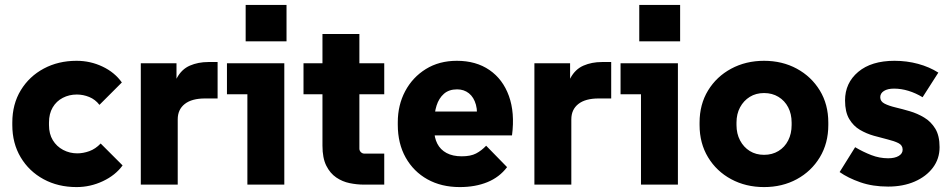

<svg xmlns="http://www.w3.org/2000/svg" viewBox="-20 -750 3867 780"><path d="M291 10Q216 10 157 -22Q98 -54 64 -111Q30 -168 30 -242V-252Q30 -327 64.5 -383.5Q99 -440 158 -471.5Q217 -503 291 -503Q347 -503 396.5 -479.5Q446 -456 475 -415L384 -324Q367 -346 342.5 -356Q318 -366 292 -366Q261 -366 235 -352.5Q209 -339 194 -313.5Q179 -288 179 -252V-242Q179 -206 194.5 -180.5Q210 -155 236.5 -141Q263 -127 294 -127Q318 -127 343 -136Q368 -145 389 -167L478 -78Q449 -38 398 -14Q347 10 291 10Z M552 0V-493H697V-334H679Q679 -397 698.5 -433Q718 -469 751.5 -483.5Q785 -498 826 -498H864V-350H813Q759 -350 730.5 -327.5Q702 -305 702 -265V0Z M985 0V-434L1052 -367H902V-493H1135V0ZM978 -582V-730H1144V-582Z M1458 0Q1430 0 1400.5 -6Q1371 -12 1346 -29Q1321 -46 1305.5 -77Q1290 -108 1290 -158V-612H1440V-146Q1440 -138 1446 -132Q1452 -126 1460 -126H1541V0ZM1213 -367V-493H1541V-367Z M1848 10Q1773 10 1716.5 -21.5Q1660 -53 1628 -110Q1596 -167 1596 -243V-253Q1596 -323 1626 -379.5Q1656 -436 1710 -469.5Q1764 -503 1836 -503Q1914 -503 1968.5 -465.5Q2023 -428 2047.5 -360Q2072 -292 2060 -200H1704V-297H1981L1914 -249Q1922 -294 1913.5 -324.5Q1905 -355 1885 -371Q1865 -387 1837 -387Q1804 -387 1783.5 -369Q1763 -351 1753.5 -321Q1744 -291 1744 -253V-223Q1744 -191 1756.5 -166.5Q1769 -142 1794 -128.5Q1819 -115 1856 -115Q1892 -115 1914 -126.5Q1936 -138 1955 -158L2040 -71Q2009 -30 1960 -10Q1911 10 1848 10Z M2151 0V-493H2296V-334H2278Q2278 -397 2297.5 -433Q2317 -469 2350.5 -483.5Q2384 -498 2425 -498H2463V-350H2412Q2358 -350 2329.5 -327.5Q2301 -305 2301 -265V0Z M2584 0V-434L2651 -367H2501V-493H2734V0ZM2577 -582V-730H2743V-582Z M3084 10Q3010 10 2950.5 -22Q2891 -54 2856.5 -111Q2822 -168 2822 -242V-252Q2822 -326 2856.5 -382.5Q2891 -439 2950.5 -471Q3010 -503 3084 -503Q3158 -503 3217 -471Q3276 -439 3310.5 -382.5Q3345 -326 3345 -252V-242Q3345 -168 3310.5 -111Q3276 -54 3217 -22Q3158 10 3084 10ZM3084 -121Q3117 -121 3142.5 -136.5Q3168 -152 3182 -179.5Q3196 -207 3196 -242V-252Q3196 -287 3182 -314Q3168 -341 3142.5 -356.5Q3117 -372 3084 -372Q3051 -372 3026 -356.5Q3001 -341 2986.5 -314Q2972 -287 2972 -252V-242Q2972 -207 2986.5 -179.5Q3001 -152 3026 -136.5Q3051 -121 3084 -121Z M3588 8Q3525 8 3475 -9.5Q3425 -27 3391 -51L3454 -152Q3486 -133 3519.5 -120Q3553 -107 3588 -107Q3615 -107 3631 -116.5Q3647 -126 3647 -142Q3647 -160 3630 -168.5Q3613 -177 3586.5 -183.5Q3560 -190 3530 -198.5Q3500 -207 3473.5 -222.5Q3447 -238 3430 -266.5Q3413 -295 3413 -342Q3413 -413 3466.5 -458Q3520 -503 3614 -503Q3664 -503 3710 -490.5Q3756 -478 3792 -455L3728 -355Q3700 -372 3670.5 -381Q3641 -390 3612 -390Q3586 -390 3571 -380.5Q3556 -371 3556 -355Q3556 -338 3573.5 -329Q3591 -320 3618.5 -313.5Q3646 -307 3676.5 -298Q3707 -289 3734.5 -272.5Q3762 -256 3779.5 -227.5Q3797 -199 3797 -152Q3797 -105 3770 -69Q3743 -33 3696 -12.5Q3649 8 3588 8Z"/></svg>

Font: SUSE Thin ExtraBold
Style: Regular
Weight: 800
Version: Version 1.000